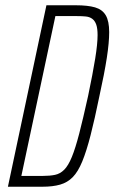

<svg xmlns="http://www.w3.org/2000/svg" viewBox="-20 -708 434 728"><path d="M10 0 156 -688H268Q313 -688 340.5 -680Q368 -672 381 -650Q394 -628 394 -586Q394 -547 385 -488.5Q376 -430 357 -344Q339 -256 323.5 -195.5Q308 -135 292 -96Q276 -57 256 -36.5Q236 -16 208 -8Q180 0 141 0ZM61 -41H143Q169 -41 188.5 -45Q208 -49 223.5 -64.5Q239 -80 252.5 -113Q266 -146 280.5 -202Q295 -258 314 -344Q332 -430 341 -486Q350 -542 350 -575Q350 -600 345 -614.5Q340 -629 330 -636.5Q320 -644 305.5 -645.5Q291 -647 271 -647H190Z"/></svg>

Font: Saira ExtraCondensed ExtraLight
Style: Italic
Weight: 250
Width: 2
Italic angle: -12°
Designer: Hector Gatti with collaboration of the Omnibus-Type team
Foundry: Omnibus-Type
Version: Version 1.101